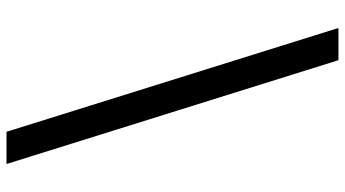

<svg xmlns="http://www.w3.org/2000/svg" viewBox="-255 -620 1060 590"><g transform="rotate(-90 275.0 -325.0)"><path d="M385 185 66 -835H165L484 185Z"/></g></svg>

Font: Lode Dark
Style: Bold
Weight: 700
Monospace: yes
Designer: Belleve Invis
Foundry: Belleve Invis
Version: Version 29.2.0; ttfautohint (v1.8.3)